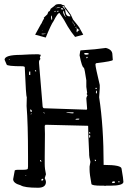

<svg xmlns="http://www.w3.org/2000/svg" viewBox="-20 -882 617 920"><path d="M487.3 -652.3Q518.6 -644.5 518.6 -620.1L520.5 -594.7Q520.5 -588.9 440.4 -579.1L437.5 -575.2V-571.3Q437.5 -560.5 458 -474.6V-459L455.1 -416Q476.6 -275.4 476.6 -91.8H478.5Q562.5 -91.8 562.5 -73.2Q571.3 -23.4 571.3 -10.7Q571.3 7.8 506.8 7.8H488.3L483.4 8.8L478.5 7.8H467.8Q418 7.8 418 -1Q409.2 -47.9 409.2 -69.3V-84L413.1 -105.5V-107.4Q407.2 -130.9 407.2 -139.6V-146.5Q402.3 -242.2 402.3 -279.3H400.4L198.2 -284.2L194.3 -279.3L195.3 -240.2L194.3 -129.9V-96.7Q194.3 -72.3 200.2 -46.9L194.3 -28.3Q200.2 -16.6 200.2 -10.7Q200.2 17.6 162.1 17.6Q96.7 17.6 79.1 5.9Q43 -3.9 43 -23.4L50.8 -65.4Q54.7 -68.4 64.5 -68.4H89.8Q113.3 -68.4 113.3 -74.2L114.3 -84V-131.8Q114.3 -291 107.4 -374L108.4 -417Q104.5 -417 98.6 -561.5L90.8 -564.5H89.8Q11.7 -564.5 11.7 -573.2L2 -595.7Q2 -619.1 80.1 -619.1Q125 -622.1 163.1 -622.1L175.8 -619.1L170.9 -606.4L173.8 -599.6Q167 -592.8 167 -585.9V-580.1L183.6 -379.9Q183.6 -363.3 191.4 -363.3L395.5 -356.4L397.5 -360.4L393.6 -410.2Q393.6 -416 399.4 -425.8L395.5 -430.7V-432.6L397.5 -436.5V-438.5L393.6 -465.8V-497.1Q385.7 -551.8 381.8 -557.6Q373 -557.6 361.3 -617.2Q364.3 -640.6 366.2 -640.6Q442.4 -645.5 487.3 -652.3ZM385.7 -627.9 383.8 -626V-624Q384.8 -620.1 390.6 -620.1H395.5Q404.3 -620.1 405.3 -624Q404.3 -627.9 397.5 -627.9ZM395.5 -609.4 393.6 -606.4V-604.5L395.5 -602.5L399.4 -604.5V-609.4ZM26.4 -595.7 24.4 -599.6 22.5 -597.7V-595.7ZM149.4 -545.9H147.5V-543L149.4 -540H153.3V-543ZM125 -539.1H120.1L119.1 -527.3L120.1 -522.5H125V-531.2V-532.2ZM440.4 -461.9 437.5 -460V-457L440.4 -455.1L443.4 -457V-460ZM439.5 -438.5 440.4 -434.6H443.4L444.3 -437.5V-446.3L443.4 -448.2Q439.5 -448.2 439.5 -438.5ZM127 -357.4H125V-353.5Q125 -346.7 128.9 -345.7H129.9L132.8 -347.7Q132.8 -354.5 127 -357.4ZM190.4 -343.8H188.5V-341.8L191.4 -338.9H194.3V-339.8ZM331.1 -343.8H298.8V-341.8L325.2 -338.9H331.1L333 -341.8ZM128.9 -337.9 127 -335.9V-334H128.9L131.8 -336.9V-337.9ZM341.8 -309.6 342.8 -308.6H356.4L360.4 -311.5L359.4 -313.5H351.6Q342.8 -313.5 341.8 -309.6ZM409.2 -250 407.2 -247.1V-244.1L410.2 -241.2H412.1V-247.1ZM409.2 -235.4 407.2 -233.4V-222.7H409.2L412.1 -224.6V-233.4ZM439.5 -114.3 434.6 -118.2V-111.3L436.5 -109.4L439.5 -111.3ZM175.8 -115.2H171.9V-114.3Q172.9 -107.4 175.8 -107.4H178.7ZM105.5 -41H101.6V-39.1H105.5ZM181.6 -25.4 177.7 -20.5V-19.5L180.7 -15.6H181.6L187.5 -20.5V-22.5L184.6 -25.4ZM548.8 -13.7 546.9 -12.7V-8.8H552.7V-12.7L549.8 -13.7ZM520.5 -12.7 516.6 -8.8 518.6 -4.9H523.4Q530.3 -4.9 531.2 -8.8L529.3 -12.7ZM199.2 -702.1 148.4 -715.8 175.8 -765.6Q178.7 -767.6 184.6 -782.2L191.4 -793.9V-794.9Q189.5 -794.9 189.5 -796.9Q194.3 -800.8 207 -813.5Q210.9 -826.2 213.9 -827.1Q218.8 -827.1 222.7 -839.8Q245.1 -856.4 247.1 -859.4Q255.9 -863.3 271.5 -862.3L279.3 -858.4Q290 -856.4 290 -854.5H289.1V-851.6Q289.1 -849.6 291 -849.6Q292 -849.6 319.3 -811.5L330.1 -788.1Q357.4 -754.9 359.4 -751L378.9 -715.8L339.8 -705.1Q321.3 -727.5 304.7 -754.9Q295.9 -771.5 287.1 -786.1Q278.3 -800.8 272.5 -808.6Q266.6 -816.4 265.6 -819.3Q261.7 -821.3 254.4 -811.5Q247.1 -801.8 236.3 -780.3Q225.6 -766.6 199.2 -702.1ZM293 -838.9H292Q292 -832 295.9 -815.4Q301.8 -801.8 316.4 -803.7H317.4L316.4 -807.6Q293.9 -838.9 293 -838.9ZM348.6 -746.1V-745.1Q344.7 -727.5 349.6 -727.5Q352.5 -729.5 352.5 -731.4L350.6 -732.4V-733.4H352.5L361.3 -738.3L360.4 -739.3Q355.5 -739.3 355.5 -740.2Q352.5 -745.1 348.6 -746.1ZM293 -801.8H295.9Q295.9 -803.7 293 -804.7L285.2 -830.1H284.2Q278.3 -821.3 293 -801.8ZM226.6 -787.1H227.5Q232.4 -787.1 227.5 -806.6V-807.6Q221.7 -807.6 226.6 -788.1ZM289.1 -839.8H292Q292 -842.8 290 -842.8Q288.1 -853.5 279.3 -853.5V-852.5ZM271.5 -838.9V-837.9Q281.2 -836.9 282.2 -835.9H283.2V-836.9Q283.2 -838.9 278.3 -843.8Q273.4 -843.8 271.5 -838.9ZM249 -842.8H250Q254.9 -842.8 269.5 -845.7L268.6 -846.7Q253.9 -847.7 249 -842.8ZM178.7 -719.7Q178.7 -717.8 182.6 -717.8H187.5Q189.5 -717.8 199.2 -719.7V-720.7H185.5Q178.7 -720.7 178.7 -719.7ZM252 -824.2H252.9Q256.8 -828.1 262.7 -828.1L257.8 -831.1Q252 -827.1 252 -824.2ZM334 -765.6V-763.7Q334 -759.8 337.9 -759.8H338.9Q338.9 -762.7 335 -765.6ZM341.8 -752.9V-752Q344.7 -745.1 345.7 -745.1L346.7 -746.1V-747.1Q344.7 -752.9 342.8 -752.9ZM240.2 -824.2H241.2Q248 -827.1 249 -830.1H248Q240.2 -828.1 240.2 -826.2ZM328.1 -776.4Q328.1 -768.6 333 -768.6V-769.5Q332 -772.5 328.1 -776.4ZM245.1 -847.7H246.1H248V-849.6H247.1ZM189.5 -765.6Q190.4 -765.6 191.4 -768.6Q189.5 -768.6 189.5 -765.6ZM324.2 -780.3 326.2 -778.3H327.1V-780.3H325.2ZM181.6 -736.3H182.6Q184.6 -737.3 184.6 -737.8Q184.6 -738.3 180.7 -737.3ZM346.7 -752.9H348.6V-753.9H346.7Z"/></svg>

Font: Love Ya Like A Sister
Style: Regular
Weight: 400
Designer: Kimberly Geswein
Foundry: Kimberly Geswein
Version: Version 1.002 2007